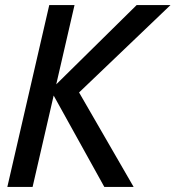

<svg xmlns="http://www.w3.org/2000/svg" viewBox="-20 -740 695 760"><path d="M9 0 175 -720H275L109 0ZM166 -370 521 -720H655L293 -374ZM393 0 184 -377 293 -374 509 0Z"/></svg>

Font: Instrument Sans SemiCondensed Medium
Style: Italic
Weight: 500
Width: 4
Italic angle: -13°
Designer: Rodrigo Fuenzalida
Foundry: fragTYPE
Version: Version 1.000;gftools[0.9.28]